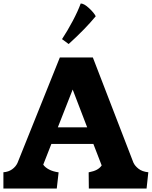

<svg xmlns="http://www.w3.org/2000/svg" viewBox="-22 -1079 870 1099"><path d="M272 -255 225.5 -136.5Q236.5 -120.5 258.8 -108.8Q281 -97 313.5 -92.5L303 0H-2.5V-93Q26.5 -95 47.2 -109.8Q68 -124.5 78 -146L320.5 -750H509.5L741.5 -148.5Q750 -129.5 771 -113Q792 -96.5 827 -93L817 0H486.5L485.5 -92.5Q516 -98.5 532.8 -107.8Q549.5 -117 560 -132L512.5 -255ZM477 -350 394 -566.5 309 -350ZM371 -827 333 -855Q364 -902 394 -958.5Q424 -1015 440 -1059Q459 -1059 487.5 -1032.5Q516 -1006 526 -986Q465 -912 371 -827Z"/></svg>

Font: TMT Limkin
Style: Regular
Weight: 400
Designer: Gabriel Drozdov
Version: Version 1.000;Glyphs 3.1.2 (3151)